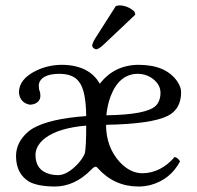

<svg xmlns="http://www.w3.org/2000/svg" viewBox="-20 -678 727 708"><path d="M407.2 -655.8Q413.6 -657.7 420.9 -658.2Q452.1 -657.2 476.1 -634.8L479 -624L363.8 -515.1Q344.7 -496.6 334 -496.1Q322.8 -499 319.8 -508.8Q320.8 -520 331.5 -537.1ZM265.1 -383.8Q243.7 -405.3 200.2 -405.8Q142.1 -405.8 126.5 -377.4Q123 -370.1 123 -362.8Q123.5 -347.7 126 -342.8Q128.9 -335.9 128.9 -325.2Q128.9 -302.7 105.5 -294.4Q97.7 -292 89.8 -292Q53.7 -298.8 49.8 -336.9Q49.8 -386.2 113.3 -417.5Q157.7 -439 210 -439Q309.1 -437.5 348.1 -369.1Q400.9 -438 490.2 -439Q591.3 -439 633.3 -378.4Q647.5 -357.4 647.9 -338.9Q647.9 -275.9 599.1 -251Q539.1 -220.7 371.1 -217.8Q371.1 -136.2 421.4 -80.6Q459.5 -39.6 504.9 -39.1Q572.8 -40 624 -99.1Q634.8 -97.2 644 -83Q608.4 -16.1 536.1 3.9Q513.7 9.8 491.2 9.8Q401.4 9.8 340.8 -57.6L339.8 -59.1Q332 -67.9 321.3 -57.1Q318.8 -54.7 315.9 -51.8Q254.9 9.8 182.1 9.8Q119.6 9.3 87.9 -7.8Q39.6 -36.6 39.1 -102.1Q39.1 -153.8 84 -192.4Q93.3 -200.2 102.1 -205.1Q163.1 -240.2 297.9 -250Q296.9 -343.3 272 -375.5Q268.6 -380.4 265.1 -383.8ZM297.9 -214.8Q198.2 -206.5 147.9 -169.9Q111.3 -142.1 110.8 -106.9Q110.8 -49.3 165 -35.6Q178.7 -32.2 193.8 -32.2Q227.1 -32.2 265.6 -72.3Q285.2 -93.3 293 -112.8Q297.9 -137.7 297.9 -214.8ZM372.1 -252.9Q520.5 -254.9 554.7 -288.1Q571.8 -306.2 571.8 -335.9Q571.8 -369.6 536.1 -392.6Q514.2 -405.8 488.8 -405.8Q419.9 -405.8 388.2 -323.7Q376 -291.5 372.1 -252.9Z"/></svg>

Font: Linux Libertine Display O
Style: Regular
Weight: 400
Designer: Philipp H. Poll
Foundry: Philipp H. Poll
Version: Version 5.0.9